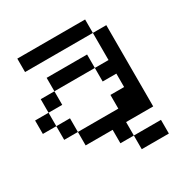

<svg xmlns="http://www.w3.org/2000/svg" viewBox="-218 -960 1325 1365"><g transform="rotate(-30 444.5 -277.0)"><path d="M554.7 222.7Q554.7 194.3 554.7 110.4Q610.4 110.4 777.3 110.4Q777.3 138.7 777.3 222.7Q721.7 222.7 554.7 222.7ZM110.4 -110.4Q110.4 -138.7 110.4 -222.7Q138.7 -222.7 222.7 -222.7Q222.7 -194.3 222.7 -110.4Q194.3 -110.4 110.4 -110.4ZM0 -222.7Q0 -250 0 -333Q27.3 -333 110.4 -333Q110.4 -305.7 110.4 -222.7Q83 -222.7 0 -222.7ZM110.4 -333Q110.4 -360.4 110.4 -444.3Q138.7 -444.3 222.7 -444.3Q222.7 -417 222.7 -333Q194.3 -333 110.4 -333ZM222.7 -444.3Q222.7 -471.7 222.7 -554.7Q305.7 -554.7 554.7 -554.7Q554.7 -527.3 554.7 -444.3Q471.7 -444.3 222.7 -444.3ZM444.3 110.4Q444.3 83 444.3 0Q388.7 0 222.7 0Q222.7 -27.3 222.7 -110.4Q305.7 -110.4 554.7 -110.4Q554.7 -138.7 554.7 -222.7Q583 -222.7 667 -222.7Q667 -250 667 -333Q638.7 -333 554.7 -333Q554.7 -360.4 554.7 -444.3Q583 -444.3 667 -444.3Q667 -500 667 -667Q694.3 -667 777.3 -667Q777.3 -500 777.3 0Q721.7 0 554.7 0Q554.7 27.3 554.7 110.4Q527.3 110.4 444.3 110.4ZM110.4 -667Q110.4 -694.3 110.4 -777.3Q250 -777.3 667 -777.3Q667 -750 667 -667Q638.7 -667 555.7 -667Q444.3 -667 110.4 -667Z"/></g></svg>

Font: Ingsat TST_CRD
Style: Regular
Weight: 300
Designer: Tofik Waleny
Version: 1.0